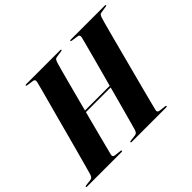

<svg xmlns="http://www.w3.org/2000/svg" viewBox="-165 -932 1164 1164"><g transform="rotate(-45 417.0 -350.0)"><path d="M229.5 -34Q227.5 -27 230.8 -21.5Q234 -16 243.5 -14.5L286 -9.5Q290 -9 292 -7.8Q294 -6.5 294 -4.5Q294 -2.5 292 -1.2Q290 0 286.5 0H-10Q-13 0 -14.5 -1Q-16 -2 -16 -3.5Q-16 -6 -14.2 -7.2Q-12.5 -8.5 -9.5 -9L33.5 -14.5Q42 -15.5 47.2 -21.5Q52.5 -27.5 56 -38.5Q59.5 -50.5 69.8 -87.5Q80 -124.5 94.5 -177.8Q109 -231 125.5 -292.2Q142 -353.5 158.2 -414.5Q174.5 -475.5 189 -528.2Q203.5 -581 213 -617.2Q222.5 -653.5 225 -664Q226.5 -674 223 -679Q219.5 -684 209 -685L167.5 -691Q163.5 -691.5 162.2 -692.8Q161 -694 161 -696Q161 -698 162.8 -699Q164.5 -700 167.5 -700H461Q464.5 -700 465.8 -699Q467 -698 467 -696.5Q467 -695 465.5 -693.5Q464 -692 460 -691.5L415.5 -684.5Q408.5 -684 404 -679Q399.5 -674 395 -661.5Q391.5 -651 381.8 -615Q372 -579 358 -526.2Q344 -473.5 327.8 -412.2Q311.5 -351 295.5 -289.5Q279.5 -228 265.5 -174.5Q251.5 -121 242 -83.5Q232.5 -46 229.5 -34ZM235 -335H591.5L589.5 -324H233ZM612 -34Q610 -27 613.2 -21.5Q616.5 -16 626.5 -14.5L668.5 -9.5Q672.5 -9 674.5 -7.8Q676.5 -6.5 676.5 -4.5Q676.5 -2.5 674.8 -1.2Q673 0 669 0H372.5Q369.5 0 368 -1Q366.5 -2 366.5 -3.5Q366.5 -6 368.2 -7.2Q370 -8.5 373 -9L416 -14.5Q424.5 -15.5 429.8 -21.5Q435 -27.5 438.5 -38.5Q442 -50.5 452.2 -87.5Q462.5 -124.5 477 -177.8Q491.5 -231 508 -292.2Q524.5 -353.5 541 -414.5Q557.5 -475.5 571.8 -528.2Q586 -581 595.5 -617.2Q605 -653.5 607.5 -664Q609 -674 605.5 -679Q602 -684 592 -685L550 -691Q546 -691.5 544.8 -692.8Q543.5 -694 543.5 -696Q543.5 -698 545.2 -699Q547 -700 550 -700H843.5Q847 -700 848.2 -699Q849.5 -698 849.5 -696.5Q849.5 -695 848 -693.5Q846.5 -692 842.5 -691.5L798 -684.5Q791 -684 786.5 -679Q782 -674 777.5 -661.5Q774 -651 764.2 -615Q754.5 -579 740.5 -526.2Q726.5 -473.5 710.5 -412.2Q694.5 -351 678.2 -289.5Q662 -228 648 -174.5Q634 -121 624.5 -83.5Q615 -46 612 -34Z"/></g></svg>

Font: Fraunces 120pt
Style: Bold Italic
Weight: 700
Italic angle: -16°
Version: Version 1.000;[b76b70a41]